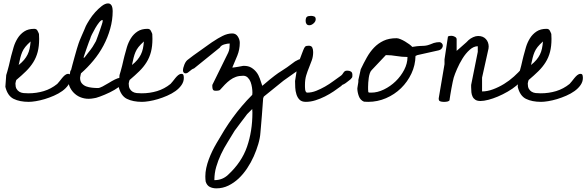

<svg xmlns="http://www.w3.org/2000/svg" viewBox="-20 -582 3356 1099"><path d="M15.6 -152.3Q17.6 -158.2 22 -173.3Q26.4 -188.5 30.8 -206.1Q35.2 -223.6 38.6 -239.7Q42 -255.9 43.9 -261.7Q49.8 -285.2 58.1 -312.5Q66.4 -339.8 81.1 -363.3Q95.7 -386.7 118.7 -401.9Q141.6 -417 175.8 -417Q188.5 -417 193.8 -407.7Q199.2 -398.4 203.1 -387.7Q203.1 -383.8 203.6 -373.5Q204.1 -363.3 204.1 -359.4Q204.1 -317.4 195.8 -285.2Q187.5 -252.9 170.4 -225.6Q153.3 -198.2 128.9 -174.3Q104.5 -150.4 73.2 -124Q72.3 -121.1 70.3 -114.3Q68.4 -107.4 68.4 -104.5V-102.5Q68.4 -85 74.2 -74.2Q80.1 -63.5 90.3 -57.1Q100.6 -50.8 113.8 -49.3Q127 -47.9 142.6 -47.9Q188.5 -47.9 230.5 -60.5Q272.5 -73.2 307.6 -101.6Q312.5 -106.4 319.8 -115.7Q327.1 -125 335 -134.8Q342.8 -144.5 351.6 -151.9Q360.4 -159.2 370.1 -159.2Q379.9 -159.2 381.8 -151.4Q383.8 -143.6 383.8 -135.7Q383.8 -114.3 370.6 -95.2Q357.4 -76.2 336.4 -61Q315.4 -45.9 288.6 -34.2Q261.7 -22.5 235.4 -14.6Q209 -6.8 185.1 -2.9Q161.1 1 144.5 1Q92.8 1 58.1 -16.1Q23.4 -33.2 10.7 -85ZM155.3 -344.7Q135.7 -327.1 124.5 -313Q113.3 -298.8 106.9 -283.7Q100.6 -268.6 96.2 -251Q91.8 -233.4 86.9 -210Q105.5 -224.6 117.7 -239.3Q129.9 -253.9 137.7 -269.5Q145.5 -285.2 149.4 -303.2Q153.3 -321.3 155.3 -344.7Z M382.8 -176.8Q382.8 -176.8 384.3 -178.2Q385.7 -179.7 386.7 -180.7Q388.7 -189.5 394.5 -210.9Q400.4 -232.4 407.2 -257.3Q414.1 -282.2 420.4 -303.7Q426.8 -325.2 429.7 -333Q430.7 -336.9 436 -350.1Q441.4 -363.3 448.2 -378.9Q455.1 -394.5 461.9 -410.2Q468.8 -425.8 471.7 -433.6Q478.5 -447.3 492.7 -469.7Q506.8 -492.2 524.9 -512.2Q543 -532.2 562.5 -547.4Q582 -562.5 598.6 -562.5Q607.4 -562.5 612.8 -557.6Q618.2 -552.7 620.6 -546.4Q623 -540 624 -532.2Q625 -524.4 625 -518.6Q625 -467.8 610.8 -417.5Q596.7 -367.2 572.3 -321.3Q547.9 -275.4 514.2 -234.9Q480.5 -194.3 443.4 -162.1Q442.4 -159.2 440.9 -150.4Q439.5 -141.6 438.5 -137.7V-135.7Q438.5 -116.2 448.7 -104.5Q459 -92.8 473.6 -87.4Q488.3 -82 506.3 -80.1Q524.4 -78.1 541 -78.1Q549.8 -78.1 566.9 -86.9Q584 -95.7 602.1 -106.9Q620.1 -118.2 637.7 -127Q655.3 -135.7 664.1 -135.7Q672.9 -135.7 677.7 -129.9Q682.6 -124 682.6 -115.2Q682.6 -100.6 660.2 -84Q637.7 -67.4 608.4 -53.2Q579.1 -39.1 552.2 -29.3Q525.4 -19.5 516.6 -19.5Q487.3 -13.7 461.9 -19Q436.5 -24.4 418 -37.6Q399.4 -50.8 387.2 -69.8Q375 -88.9 372.1 -109.4ZM567.4 -467.8Q558.6 -467.8 547.4 -453.6Q536.1 -439.5 525.4 -420.9Q514.6 -402.3 506.3 -385.3Q498 -368.2 497.1 -362.3Q494.1 -355.5 488.3 -339.8Q482.4 -324.2 476.6 -307.1Q470.7 -290 465.3 -274.4Q460 -258.8 458 -252H462.9Q462.9 -252 468.8 -259.3Q474.6 -266.6 481.9 -276.4Q489.3 -286.1 497.6 -296.4Q505.9 -306.6 509.8 -313.5Q513.7 -319.3 520.5 -331.5Q527.3 -343.8 529.3 -346.7Q533.2 -357.4 540 -375.5Q546.9 -393.6 552.7 -411.1Q558.6 -428.7 563 -441.9Q567.4 -455.1 567.4 -457Z M664.1 -152.3Q666 -158.2 670.4 -173.3Q674.8 -188.5 679.2 -206.1Q683.6 -223.6 687 -239.7Q690.4 -255.9 692.4 -261.7Q698.2 -285.2 706.5 -312.5Q714.8 -339.8 729.5 -363.3Q744.1 -386.7 767.1 -401.9Q790 -417 824.2 -417Q836.9 -417 842.3 -407.7Q847.7 -398.4 851.6 -387.7Q851.6 -383.8 852.1 -373.5Q852.5 -363.3 852.5 -359.4Q852.5 -317.4 844.2 -285.2Q835.9 -252.9 818.8 -225.6Q801.8 -198.2 777.3 -174.3Q752.9 -150.4 721.7 -124Q720.7 -121.1 718.8 -114.3Q716.8 -107.4 716.8 -104.5V-102.5Q716.8 -85 722.7 -74.2Q728.5 -63.5 738.8 -57.1Q749 -50.8 762.2 -49.3Q775.4 -47.9 791 -47.9Q836.9 -47.9 878.9 -60.5Q920.9 -73.2 956.1 -101.6Q960.9 -106.4 968.3 -115.7Q975.6 -125 983.4 -134.8Q991.2 -144.5 1000 -151.9Q1008.8 -159.2 1018.6 -159.2Q1028.3 -159.2 1030.3 -151.4Q1032.2 -143.6 1032.2 -135.7Q1032.2 -114.3 1019 -95.2Q1005.9 -76.2 984.9 -61Q963.9 -45.9 937 -34.2Q910.2 -22.5 883.8 -14.6Q857.4 -6.8 833.5 -2.9Q809.6 1 793 1Q741.2 1 706.5 -16.1Q671.9 -33.2 659.2 -85ZM803.7 -344.7Q784.2 -327.1 772.9 -313Q761.7 -298.8 755.4 -283.7Q749 -268.6 744.6 -251Q740.2 -233.4 735.4 -210Q753.9 -224.6 766.1 -239.3Q778.3 -253.9 786.1 -269.5Q793.9 -285.2 797.9 -303.2Q801.8 -321.3 803.7 -344.7Z M1157.2 457Q1156.2 453.1 1155.8 442.9Q1155.3 432.6 1155.3 427.7Q1155.3 404.3 1160.6 379.4Q1166 354.5 1175.3 329.6Q1184.6 304.7 1195.8 281.7Q1207 258.8 1219.7 237.3Q1242.2 198.2 1264.6 162.1Q1287.1 126 1312 91.8Q1336.9 57.6 1364.3 25.4Q1391.6 -6.8 1423.8 -39.1Q1423.8 -40 1424.3 -44.9Q1424.8 -49.8 1424.8 -51.8Q1424.8 -64.5 1422.4 -81.1Q1419.9 -97.7 1414.6 -112.3Q1409.2 -127 1398.4 -137.7Q1387.7 -148.4 1372.1 -148.4Q1348.6 -148.4 1330.6 -142.1Q1312.5 -135.7 1296.9 -124Q1281.2 -112.3 1267.1 -97.7Q1252.9 -83 1238.3 -66.4Q1231.4 -63.5 1226.1 -63Q1220.7 -62.5 1213.9 -62.5Q1202.1 -62.5 1198.7 -69.3Q1195.3 -76.2 1195.3 -86.9V-95.7L1286.1 -280.3Q1292 -293 1293.5 -306.6Q1294.9 -320.3 1294.9 -333Q1281.2 -333 1263.2 -327.6Q1245.1 -322.3 1238.3 -309.6L1090.8 -190.4Q1084 -188.5 1077.6 -184.1Q1071.3 -179.7 1065.9 -174.8Q1060.5 -169.9 1054.7 -166Q1048.8 -162.1 1042 -162.1Q1035.2 -162.1 1031.2 -167Q1027.3 -171.9 1027.3 -178.7Q1027.3 -192.4 1035.6 -212.9Q1043.9 -233.4 1057.6 -242.2Q1065.4 -249 1086.4 -264.2Q1107.4 -279.3 1130.9 -295.9Q1154.3 -312.5 1175.3 -327.6Q1196.3 -342.8 1205.1 -347.7Q1224.6 -361.3 1253.4 -376Q1282.2 -390.6 1309.6 -390.6Q1330.1 -390.6 1341.3 -373Q1352.5 -355.5 1352.5 -336.9Q1352.5 -298.8 1338.4 -263.7Q1324.2 -228.5 1309.6 -195.3H1312.5H1313.5Q1316.4 -195.3 1324.7 -196.8Q1333 -198.2 1343.3 -199.7Q1353.5 -201.2 1361.8 -203.1Q1370.1 -205.1 1372.1 -205.1H1376Q1401.4 -205.1 1418.5 -194.8Q1435.5 -184.6 1447.8 -168.9Q1460 -153.3 1467.3 -132.3Q1474.6 -111.3 1481.4 -90.8Q1507.8 -113.3 1524.4 -127Q1541 -140.6 1552.2 -148.9Q1563.5 -157.2 1572.3 -163.6Q1581.1 -169.9 1593.3 -177.2Q1605.5 -184.6 1623 -196.8Q1640.6 -209 1668.9 -230.5Q1675.8 -234.4 1686.5 -239.7Q1697.3 -245.1 1708 -245.1Q1714.8 -245.1 1720.2 -236.3Q1725.6 -227.5 1725.6 -220.7Q1725.6 -210 1716.8 -201.2L1602.5 -120.1L1490.2 -29.3L1486.3 -19.5Q1485.4 -8.8 1483.4 19.5Q1481.4 47.9 1479 79.1Q1476.6 110.4 1474.1 137.7Q1471.7 165 1470.7 176.8Q1468.8 207 1458.5 242.2Q1448.2 277.3 1432.6 312.5Q1417 347.7 1395 380.9Q1373 414.1 1346.2 439.5Q1319.3 464.8 1287.1 480.5Q1254.9 496.1 1218.8 496.1Q1197.3 496.1 1180.7 487.8Q1164.1 479.5 1157.2 457ZM1394.5 71.3Q1389.6 78.1 1378.4 92.8Q1367.2 107.4 1356 122.1Q1344.7 136.7 1335.4 149.9Q1326.2 163.1 1323.2 166Q1303.7 199.2 1282.7 232.4Q1261.7 265.6 1245.1 300.8Q1228.5 335.9 1217.8 372.6Q1207 409.2 1207 449.2Q1253.9 449.2 1286.1 418Q1363.3 346.7 1394 257.8Q1424.8 168.9 1424.8 62.5Q1424.8 59.6 1424.3 52.2Q1423.8 44.9 1423.8 42Z M1682.6 -205.1Q1683.6 -210 1688.5 -222.7Q1693.4 -235.4 1698.7 -250Q1704.1 -264.6 1709 -277.3Q1713.9 -290 1715.8 -294.9Q1721.7 -310.5 1727.1 -315.4Q1732.4 -320.3 1747.1 -320.3Q1762.7 -320.3 1767.6 -309.6Q1772.5 -298.8 1772.5 -284.2Q1772.5 -258.8 1765.1 -237.8Q1757.8 -216.8 1749 -195.8Q1740.2 -174.8 1732.9 -150.9Q1725.6 -127 1725.6 -95.7Q1725.6 -91.8 1725.6 -84.5Q1725.6 -77.1 1726.6 -69.8Q1727.5 -62.5 1730.5 -57.1Q1733.4 -51.8 1738.3 -51.8Q1763.7 -51.8 1789.6 -62Q1815.4 -72.3 1840.3 -86.4Q1865.2 -100.6 1888.2 -117.7Q1911.1 -134.8 1929.7 -147.5Q1936.5 -152.3 1939.9 -157.2Q1943.4 -162.1 1946.3 -166.5Q1949.2 -170.9 1953.6 -174.3Q1958 -177.7 1967.8 -177.7Q1980.5 -177.7 1988.8 -172.4Q1997.1 -167 1997.1 -153.3Q1997.1 -147.5 1996.6 -142.6Q1996.1 -137.7 1991.2 -133.8Q1990.2 -130.9 1983.9 -126Q1977.5 -121.1 1970.7 -115.7Q1963.9 -110.4 1958 -106Q1952.1 -101.6 1949.2 -100.6Q1948.2 -100.6 1943.8 -98.1Q1939.5 -95.7 1938.5 -95.7Q1937.5 -94.7 1936 -93.3Q1934.6 -91.8 1934.6 -90.8Q1914.1 -75.2 1890.1 -59.1Q1866.2 -43 1839.8 -29.8Q1813.5 -16.6 1785.6 -7.8Q1757.8 1 1730.5 1Q1707 1 1694.8 -11.2Q1682.6 -23.4 1676.8 -42Q1670.9 -60.5 1669.9 -81.1Q1668.9 -101.6 1668.9 -118.2ZM1729.5 -461.9Q1729.5 -479.5 1736.3 -485.4Q1743.2 -491.2 1760.7 -491.2Q1769.5 -491.2 1778.3 -487.8Q1787.1 -484.4 1787.1 -471.7Q1787.1 -459 1774.9 -448.2Q1762.7 -437.5 1751 -437.5Q1739.3 -437.5 1734.4 -444.8Q1729.5 -452.1 1729.5 -461.9Z M2025.4 -76.2Q2025.4 -77.1 2026.4 -83Q2027.3 -88.9 2028.3 -95.2Q2029.3 -101.6 2030.3 -106.9Q2031.2 -112.3 2031.2 -114.3V-118.2V-124L2044.9 -185.5Q2061.5 -220.7 2079.6 -252.9Q2097.7 -285.2 2121.1 -309.6Q2144.5 -334 2175.3 -348.6Q2206.1 -363.3 2250 -363.3Q2258.8 -363.3 2272 -357.9Q2285.2 -352.5 2298.3 -344.7Q2311.5 -336.9 2322.8 -328.6Q2334 -320.3 2339.8 -313.5Q2370.1 -318.4 2383.8 -318.8Q2397.5 -319.3 2407.2 -319.8Q2417 -320.3 2428.2 -323.2Q2439.5 -326.2 2462.9 -335.9Q2479.5 -340.8 2495.1 -340.8Q2502 -340.8 2508.3 -335Q2514.6 -329.1 2514.6 -321.3Q2514.6 -311.5 2507.8 -303.7Q2501 -295.9 2491.2 -293.9L2369.1 -266.6L2358.4 -261.7Q2357.4 -209 2335 -161.1Q2312.5 -113.3 2275.4 -77.1Q2238.3 -41 2189.5 -20Q2140.6 1 2087.9 1Q2084 1 2075.2 0.5Q2066.4 0 2063.5 0Q2042 -8.8 2033.7 -32.2Q2025.4 -55.7 2025.4 -76.2ZM2087.9 -56.6Q2088.9 -51.8 2095.7 -51.8Q2102.5 -51.8 2105.5 -51.8Q2140.6 -51.8 2177.7 -69.8Q2214.8 -87.9 2244.6 -116.7Q2274.4 -145.5 2293.5 -182.1Q2312.5 -218.8 2312.5 -255.9Q2281.2 -255.9 2250 -261.2Q2218.8 -266.6 2189.5 -266.6H2188.5L2107.4 -180.7Q2100.6 -173.8 2096.7 -162.1Q2092.8 -150.4 2090.8 -136.7Q2088.9 -123 2087.9 -109.4Q2086.9 -95.7 2086.9 -85Q2086.9 -82 2086.9 -71.3Q2086.9 -60.5 2087.9 -56.6Z M2491.2 -19.5 2524.4 -214.8V-242.2L2543.9 -372.1Q2546.9 -376 2554.7 -376.5Q2562.5 -377 2565.4 -377Q2573.2 -377 2583.5 -371.6Q2593.8 -366.2 2593.8 -357.4V-291Q2597.7 -293.9 2607.4 -302.7Q2617.2 -311.5 2628.4 -321.3Q2639.6 -331.1 2649.4 -339.8Q2659.2 -348.6 2662.1 -352.5Q2672.9 -362.3 2688 -369.1Q2703.1 -376 2716.8 -376Q2745.1 -376 2761.2 -358.4Q2777.3 -340.8 2777.3 -313.5Q2777.3 -311.5 2776.9 -311Q2776.4 -310.5 2776.4 -308.6V-304.7L2739.3 -137.7V-58.6Q2769.5 -58.6 2802.2 -70.8Q2835 -83 2865.2 -101.6Q2895.5 -120.1 2921.9 -144Q2948.2 -168 2967.8 -190.4H2971.7Q2978.5 -190.4 2982.9 -186Q2987.3 -181.6 2987.3 -174.8Q2987.3 -153.3 2973.1 -132.3Q2959 -111.3 2937 -92.8Q2915 -74.2 2886.2 -57.6Q2857.4 -41 2829.6 -29.3Q2801.8 -17.6 2775.4 -10.7Q2749 -3.9 2730.5 -3.9Q2711.9 -3.9 2701.2 -10.7Q2690.4 -17.6 2685.1 -28.8Q2679.7 -40 2678.2 -53.7Q2676.8 -67.4 2676.8 -83V-95.7L2714.8 -285.2V-317.4Q2691.4 -317.4 2668.5 -296.9Q2645.5 -276.4 2627.4 -247.1Q2609.4 -217.8 2596.2 -187.5Q2583 -157.2 2577.1 -137.7Q2575.2 -130.9 2571.3 -113.3Q2567.4 -95.7 2564 -76.2Q2560.5 -56.6 2557.6 -39.1Q2554.7 -21.5 2553.7 -13.7Q2554.7 -7.8 2550.3 -4.9Q2545.9 -2 2540 -0.5Q2534.2 1 2527.8 1Q2521.5 1 2517.6 1Q2508.8 1 2500 -2Q2491.2 -4.9 2491.2 -16.6Z M2948.2 -152.3Q2950.2 -158.2 2954.6 -173.3Q2959 -188.5 2963.4 -206.1Q2967.8 -223.6 2971.2 -239.7Q2974.6 -255.9 2976.6 -261.7Q2982.4 -285.2 2990.7 -312.5Q2999 -339.8 3013.7 -363.3Q3028.3 -386.7 3051.3 -401.9Q3074.2 -417 3108.4 -417Q3121.1 -417 3126.5 -407.7Q3131.8 -398.4 3135.7 -387.7Q3135.7 -383.8 3136.2 -373.5Q3136.7 -363.3 3136.7 -359.4Q3136.7 -317.4 3128.4 -285.2Q3120.1 -252.9 3103 -225.6Q3085.9 -198.2 3061.5 -174.3Q3037.1 -150.4 3005.9 -124Q3004.9 -121.1 3002.9 -114.3Q3001 -107.4 3001 -104.5V-102.5Q3001 -85 3006.8 -74.2Q3012.7 -63.5 3022.9 -57.1Q3033.2 -50.8 3046.4 -49.3Q3059.6 -47.9 3075.2 -47.9Q3121.1 -47.9 3163.1 -60.5Q3205.1 -73.2 3240.2 -101.6Q3245.1 -106.4 3252.4 -115.7Q3259.8 -125 3267.6 -134.8Q3275.4 -144.5 3284.2 -151.9Q3293 -159.2 3302.7 -159.2Q3312.5 -159.2 3314.5 -151.4Q3316.4 -143.6 3316.4 -135.7Q3316.4 -114.3 3303.2 -95.2Q3290 -76.2 3269 -61Q3248 -45.9 3221.2 -34.2Q3194.3 -22.5 3168 -14.6Q3141.6 -6.8 3117.7 -2.9Q3093.8 1 3077.1 1Q3025.4 1 2990.7 -16.1Q2956.1 -33.2 2943.4 -85ZM3087.9 -344.7Q3068.4 -327.1 3057.1 -313Q3045.9 -298.8 3039.6 -283.7Q3033.2 -268.6 3028.8 -251Q3024.4 -233.4 3019.5 -210Q3038.1 -224.6 3050.3 -239.3Q3062.5 -253.9 3070.3 -269.5Q3078.1 -285.2 3082 -303.2Q3085.9 -321.3 3087.9 -344.7Z"/></svg>

Font: Cedarville Cursive
Style: Regular
Weight: 400
Designer: Kimberly Geswein
Foundry: Kimberly Geswein
Version: Version 1.001 2010